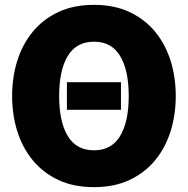

<svg xmlns="http://www.w3.org/2000/svg" viewBox="-20 -760 775 792"><path d="M368 12Q284 12 221 -17.5Q158 -47 115.5 -98.5Q73 -150 51.5 -218Q30 -286 30 -364Q30 -442 51.5 -510Q73 -578 115.5 -629.5Q158 -681 221 -710.5Q284 -740 368 -740Q451 -740 514 -710.5Q577 -681 619.5 -629.5Q662 -578 683.5 -510Q705 -442 705 -364Q705 -286 683.5 -218Q662 -150 619.5 -98.5Q577 -47 514 -17.5Q451 12 368 12ZM368 -140Q440 -140 475.5 -199Q511 -258 511 -364Q511 -470 475.5 -529Q440 -588 368 -588Q295 -588 259.5 -529Q224 -470 224 -364Q224 -258 259.5 -199Q295 -140 368 -140ZM256 -421H479V-307H256Z"/></svg>

Font: Murecho ExtraBold
Style: Regular
Weight: 800
Designer: Neil Summerour
Foundry: Positype
Version: Version 1.010; ttfautohint (v1.8.3)